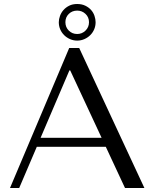

<svg xmlns="http://www.w3.org/2000/svg" viewBox="-20 -940 772 960"><path d="M509 -206 605 0H702L376 -700H326L30 0H76L164 -206ZM488 -251H183L327 -588H331ZM307 -829Q307 -854 324 -870.5Q341 -887 366 -887Q390 -887 407.5 -870.5Q425 -854 425 -829Q425 -804 407.5 -787Q390 -770 366 -770Q341 -770 324 -787Q307 -804 307 -829ZM274 -829Q274 -810 281 -793.5Q288 -777 300.5 -764.5Q313 -752 330 -744.5Q347 -737 366 -737Q385 -737 402 -744.5Q419 -752 431.5 -764.5Q444 -777 451 -793.5Q458 -810 458 -829Q458 -844 452.5 -860.5Q447 -877 435.5 -890Q424 -903 406.5 -911.5Q389 -920 366 -920Q343 -920 326 -911.5Q309 -903 297.5 -890Q286 -877 280 -860.5Q274 -844 274 -829Z"/></svg>

Font: Tenor Sans
Style: Regular
Weight: 400
Designer: Denis Masharov
Foundry: Denis Masharov
Version: Version 1.1